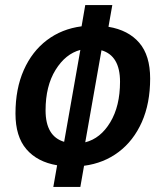

<svg xmlns="http://www.w3.org/2000/svg" viewBox="-20 -733 626 763"><path d="M191.9 9.8 207 -76.2Q128.4 -89.4 85 -139.9Q41.5 -190.4 41.5 -281.7Q41.5 -380.4 74.5 -454.6Q107.4 -528.8 166.5 -573.5Q225.6 -618.2 304.2 -628.4L318.8 -712.9H426.3L411.1 -626.5Q490.2 -613.3 533.4 -563Q576.7 -512.7 576.7 -420.9Q576.7 -322.3 543.7 -248Q510.7 -173.8 451.7 -129.2Q392.6 -84.5 314 -74.2L299.3 9.8ZM383.3 -533.2 318.8 -167.5Q379.4 -182.6 418.2 -247.1Q457 -311.5 457 -408.2Q457 -511.7 383.3 -533.2ZM234.9 -169.4 299.3 -534.7Q240.2 -519 200.7 -455.1Q161.1 -391.1 161.1 -294.4Q161.1 -191.4 234.9 -169.4Z"/></svg>

Font: Cascadia Code NF SemiBold
Style: Italic
Weight: 600
Italic angle: -10°
Monospace: yes
Designer: Aaron Bell
Foundry: Saja Typeworks
Version: Version 2404.023; ttfautohint (v1.8.4)